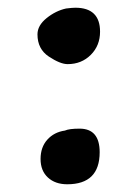

<svg xmlns="http://www.w3.org/2000/svg" viewBox="-20 -465 356 497"><path d="M148 -127Q159 -132 186 -132Q238 -132 238 -71Q238 12 154 12Q123 12 104 -5.5Q85 -23 85 -53.5Q85 -84 102.5 -103.5Q120 -123 148 -127ZM151 -443Q167 -445 175 -445Q239 -445 239 -383Q239 -347 215 -323Q191 -299 155 -299Q136 -299 106.5 -318.5Q77 -338 77 -376Q77 -399 100.5 -418Q124 -437 151 -443Z"/></svg>

Font: Cagliostro
Style: Regular
Weight: 400
Designer: Matthew Desmond
Foundry: Matthew Desmond
Version: Version